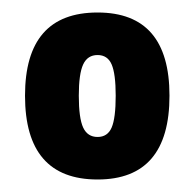

<svg xmlns="http://www.w3.org/2000/svg" viewBox="-20 -728 310 307"><path d="M136 -441Q20 -441 20 -575Q20 -708 136 -708Q251 -708 251 -575Q251 -441 136 -441ZM136 -509Q152 -509 158.5 -524Q165 -539 165 -575Q165 -610 158.5 -625Q152 -640 136 -640Q120 -640 113 -625Q106 -610 106 -575Q106 -539 113 -524Q120 -509 136 -509Z"/></svg>

Font: Asap Condensed ExtraBold
Style: Regular
Weight: 800
Width: 3
Designer: Pablo Cosgaya
Foundry: Omnibus-Type
Version: Version 3.001; ttfautohint (v1.8.4.7-5d5b)